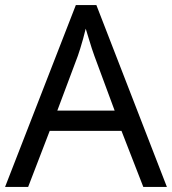

<svg xmlns="http://www.w3.org/2000/svg" viewBox="-20 -788 679 757"><path d="M545 -51 459 -272H176L91 -51H0L279 -768H360L638 -51ZM352 -568Q349 -576 342 -597Q335 -618 328.5 -640.5Q322 -663 318 -675Q313 -655 307.5 -634.5Q302 -614 296.5 -597Q291 -580 287 -568L206 -352H432Z"/></svg>

Font: Noto Sans Tamil UI
Style: Regular
Weight: 400
Designer: Jelle Bosma - Monotype Design Team
Foundry: Monotype Imaging Inc.
Version: Version 2.004